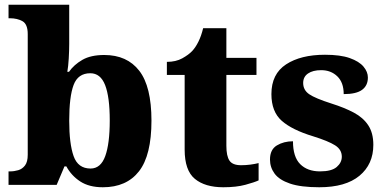

<svg xmlns="http://www.w3.org/2000/svg" viewBox="-20 -780 1622 810"><path d="M414 10Q356 10 318.5 -14.5Q281 -39 260 -78H252L219 0H16V-57H23Q40 -57 57 -62Q74 -67 85.5 -82Q97 -97 97 -127V-636Q97 -678 75 -690.5Q53 -703 21 -703H16V-760H272V-595Q272 -567 270 -533Q268 -499 264 -477H271Q292 -507 327.5 -527.5Q363 -548 420 -548Q516 -548 567.5 -481.5Q619 -415 619 -271Q619 -125 566.5 -57.5Q514 10 414 10ZM362 -69Q405 -69 424 -121.5Q443 -174 443 -272Q443 -371 423.5 -421Q404 -471 361 -471Q309 -471 290.5 -421.5Q272 -372 272 -271Q272 -174 290.5 -121.5Q309 -69 362 -69Z M922 10Q845 10 802 -25.5Q759 -61 759 -149V-464H684V-519Q722 -519 749 -534Q776 -549 791 -565Q805 -580 817 -604Q829 -628 837 -661H935V-536H1062V-464H935V-165Q935 -122 948 -102.5Q961 -83 997 -83Q1017 -83 1036 -85.5Q1055 -88 1071 -92V-19Q1054 -11 1015.5 -0.5Q977 10 922 10Z M1327 10Q1249 10 1203.5 -5.5Q1158 -21 1138.5 -47.5Q1119 -74 1119 -107Q1119 -149 1148 -166.5Q1177 -184 1216 -184Q1216 -118 1246.5 -87.5Q1277 -57 1330 -57Q1379 -57 1400.5 -75.5Q1422 -94 1422 -119Q1422 -149 1393.5 -167Q1365 -185 1301 -205Q1212 -232 1168.5 -270.5Q1125 -309 1125 -383Q1125 -468 1187 -508.5Q1249 -549 1351 -549Q1416 -549 1455.5 -535Q1495 -521 1513.5 -499Q1532 -477 1532 -453Q1532 -419 1507.5 -401Q1483 -383 1430 -383Q1430 -432 1403 -458Q1376 -484 1335 -484Q1300 -484 1279.5 -470Q1259 -456 1259 -430Q1259 -400 1284.5 -382.5Q1310 -365 1379 -343Q1433 -326 1472.5 -305Q1512 -284 1533.5 -251.5Q1555 -219 1555 -169Q1555 -87 1496.5 -38.5Q1438 10 1327 10Z"/></svg>

Font: Noto Serif Devanagari ExtraBold
Style: Regular
Weight: 800
Designer: Universal Thirst, Indian Type Foundry and the Monotype Design Team
Foundry: Monotype Imaging Inc.
Version: Version 2.004; ttfautohint (v1.8.4.7-5d5b)